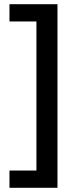

<svg xmlns="http://www.w3.org/2000/svg" viewBox="-20 -734 370 912"><path d="M25 158V76H153V-632H25V-714H253V158Z"/></svg>

Font: Noto Sans Adlam Medium
Style: Regular
Weight: 500
Version: Version 3.001